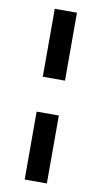

<svg xmlns="http://www.w3.org/2000/svg" viewBox="-87 -624 441 835"><g transform="rotate(10 134.0 -206.0)"><path d="M85 -283V-583H183V-283ZM85 171V-129H183V171Z"/></g></svg>

Font: Rokkitt SemiBold
Style: Bold
Weight: 700
Version: Version 3.103